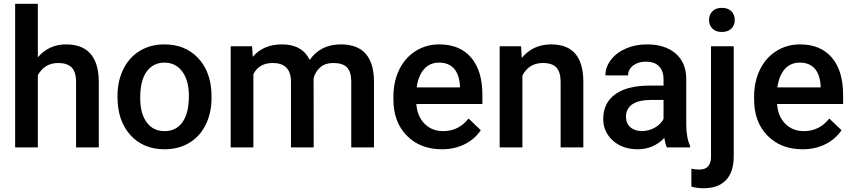

<svg xmlns="http://www.w3.org/2000/svg" viewBox="-20 -770 4456 1003"><path d="M177.7 -470.7Q235.8 -538.1 324.7 -538.1Q493.7 -538.1 496.1 -345.2V0H377.4V-340.8Q377.4 -395.5 353.8 -418.2Q330.1 -440.9 284.2 -440.9Q212.9 -440.9 177.7 -377.4V0H59.1V-750H177.7Z M593.8 -269Q593.8 -346.7 624.5 -408.9Q655.3 -471.2 710.9 -504.6Q766.6 -538.1 838.9 -538.1Q945.8 -538.1 1012.5 -469.2Q1079.1 -400.4 1084.5 -286.6L1085 -258.8Q1085 -180.7 1054.9 -119.1Q1024.9 -57.6 969 -23.9Q913.1 9.8 839.8 9.8Q728 9.8 660.9 -64.7Q593.8 -139.2 593.8 -263.2ZM712.4 -258.8Q712.4 -177.2 746.1 -131.1Q779.8 -85 839.8 -85Q899.9 -85 933.3 -131.8Q966.8 -178.7 966.8 -269Q966.8 -349.1 932.4 -396Q897.9 -442.9 838.9 -442.9Q780.8 -442.9 746.6 -396.7Q712.4 -350.6 712.4 -258.8Z M1296.9 -528.3 1300.3 -473.1Q1356 -538.1 1452.6 -538.1Q1558.6 -538.1 1597.7 -457Q1655.3 -538.1 1759.8 -538.1Q1847.2 -538.1 1889.9 -489.7Q1932.6 -441.4 1933.6 -347.2V0H1814.9V-343.8Q1814.9 -394 1793 -417.5Q1771 -440.9 1720.2 -440.9Q1679.7 -440.9 1654.1 -419.2Q1628.4 -397.5 1618.2 -362.3L1618.7 0H1500V-347.7Q1497.6 -440.9 1404.8 -440.9Q1333.5 -440.9 1303.7 -382.8V0H1185.1V-528.3Z M2288.1 9.8Q2175.3 9.8 2105.2 -61.3Q2035.2 -132.3 2035.2 -250.5V-265.1Q2035.2 -344.2 2065.7 -406.5Q2096.2 -468.8 2151.4 -503.4Q2206.5 -538.1 2274.4 -538.1Q2382.3 -538.1 2441.2 -469.2Q2500 -400.4 2500 -274.4V-226.6H2154.8Q2160.2 -161.1 2198.5 -123Q2236.8 -85 2294.9 -85Q2376.5 -85 2427.7 -150.9L2491.7 -89.8Q2460 -42.5 2407 -16.4Q2354 9.8 2288.1 9.8ZM2273.9 -442.9Q2225.1 -442.9 2195.1 -408.7Q2165 -374.5 2156.7 -313.5H2382.8V-322.3Q2378.9 -381.8 2351.1 -412.4Q2323.2 -442.9 2273.9 -442.9Z M2702.1 -528.3 2705.6 -467.3Q2764.2 -538.1 2859.4 -538.1Q3024.4 -538.1 3027.3 -349.1V0H2908.7V-342.3Q2908.7 -392.6 2887 -416.7Q2865.2 -440.9 2815.9 -440.9Q2744.1 -440.9 2709 -376V0H2590.3V-528.3Z M3463.9 0Q3456.1 -15.1 3450.2 -49.3Q3393.6 9.8 3311.5 9.8Q3231.9 9.8 3181.6 -35.6Q3131.3 -81.1 3131.3 -147.9Q3131.3 -232.4 3194.1 -277.6Q3256.8 -322.8 3373.5 -322.8H3446.3V-357.4Q3446.3 -398.4 3423.3 -423.1Q3400.4 -447.8 3353.5 -447.8Q3313 -447.8 3287.1 -427.5Q3261.2 -407.2 3261.2 -376H3142.6Q3142.6 -419.4 3171.4 -457.3Q3200.2 -495.1 3249.8 -516.6Q3299.3 -538.1 3360.4 -538.1Q3453.1 -538.1 3508.3 -491.5Q3563.5 -444.8 3564.9 -360.4V-122.1Q3564.9 -50.8 3585 -8.3V0ZM3333.5 -85.4Q3368.7 -85.4 3399.7 -102.5Q3430.7 -119.6 3446.3 -148.4V-248H3382.3Q3316.4 -248 3283.2 -225.1Q3250 -202.1 3250 -160.2Q3250 -126 3272.7 -105.7Q3295.4 -85.4 3333.5 -85.4Z M3813 -528.3V46.9Q3813 127.9 3772.7 170.7Q3732.4 213.4 3654.8 213.4Q3622.1 213.4 3591.8 205.1V111.3Q3610.4 115.7 3633.8 115.7Q3692.9 115.7 3694.3 51.3V-528.3ZM3684.1 -665.5Q3684.1 -692.9 3701.4 -710.9Q3718.8 -729 3751 -729Q3783.2 -729 3800.8 -710.9Q3818.4 -692.9 3818.4 -665.5Q3818.4 -638.7 3800.8 -620.8Q3783.2 -603 3751 -603Q3718.8 -603 3701.4 -620.8Q3684.1 -638.7 3684.1 -665.5Z M4172.4 9.8Q4059.6 9.8 3989.5 -61.3Q3919.4 -132.3 3919.4 -250.5V-265.1Q3919.4 -344.2 3950 -406.5Q3980.5 -468.8 4035.6 -503.4Q4090.8 -538.1 4158.7 -538.1Q4266.6 -538.1 4325.4 -469.2Q4384.3 -400.4 4384.3 -274.4V-226.6H4039.1Q4044.4 -161.1 4082.8 -123Q4121.1 -85 4179.2 -85Q4260.7 -85 4312 -150.9L4376 -89.8Q4344.2 -42.5 4291.3 -16.4Q4238.3 9.8 4172.4 9.8ZM4158.2 -442.9Q4109.4 -442.9 4079.3 -408.7Q4049.3 -374.5 4041 -313.5H4267.1V-322.3Q4263.2 -381.8 4235.4 -412.4Q4207.5 -442.9 4158.2 -442.9Z"/></svg>

Font: Vazir Medium
Style: Medium
Weight: 500
Designer: Saber Rastikerdar
Foundry: Saber Rastikerdar
Version: Version 30.0.0